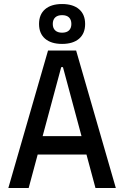

<svg xmlns="http://www.w3.org/2000/svg" viewBox="-20 -948 626 968"><path d="M22 0 222.2 -693.4H363.8L564 0H461.4L297.4 -609.4H288.6L124.5 0ZM114.7 -168.9V-261.7H466.3V-168.9ZM293 -726.6Q237.8 -726.6 207.3 -752.9Q176.8 -779.3 176.8 -827.1Q176.8 -875 207.3 -901.4Q237.8 -927.7 293 -927.7Q348.1 -927.7 378.7 -901.4Q409.2 -875 409.2 -827.1Q409.2 -779.3 378.7 -752.9Q348.1 -726.6 293 -726.6ZM293 -783.2Q315.9 -783.2 327.9 -794.7Q339.8 -806.2 339.8 -827.1Q339.8 -848.6 327.9 -860.1Q315.9 -871.6 293 -871.6Q270.5 -871.6 258.3 -860.1Q246.1 -848.6 246.1 -827.1Q246.1 -806.2 258.3 -794.7Q270.5 -783.2 293 -783.2Z"/></svg>

Font: Cascadia Mono
Style: Regular
Weight: 400
Monospace: yes
Designer: Aaron Bell
Foundry: Saja Typeworks
Version: Version 2404.023